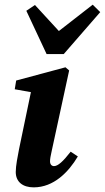

<svg xmlns="http://www.w3.org/2000/svg" viewBox="-20 -789 450 824"><path d="M47.6 -50.9C47.6 -8.3 77.9 15.1 124.6 15.1C210.6 15.1 274.1 -50.4 314.1 -117.6L283.3 -138C250.5 -95.8 228.5 -76.1 211.7 -76.1C202.1 -76.1 194.7 -83.3 194.7 -96.6C194.7 -106.9 197.3 -120.7 201.5 -139.3L276.8 -486.6L261 -500.2L49.4 -443.4L43.3 -405.9L139.4 -388.8L117.4 -416.4L61.9 -149.7C56.1 -119.4 47.6 -78.1 47.6 -50.9ZM130 -767.5 93 -742.7 180 -556.9H253.5L410.1 -737L377.9 -768.9L188.6 -621.6H264.1L130 -767.5Z"/></svg>

Font: Source Serif 4 Variable
Style: Italic
Weight: 400
Italic angle: -12°
Designer: Frank Grießhammer
Foundry: Adobe Systems Incorporated
Version: Version 4.004;hotconv 1.0.116;makeotfexe 2.5.65601